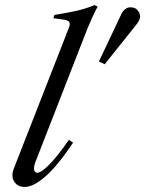

<svg xmlns="http://www.w3.org/2000/svg" viewBox="-20 -732 574 759"><path d="M78 7Q50 7 36.5 -13.5Q23 -34 34 -64L253 -624Q259 -640 252.5 -646.5Q246 -653 227 -655L191 -660L195 -673Q240 -680 279 -688.5Q318 -697 354 -712L366 -706Q355 -686 345 -663.5Q335 -641 326 -620L119 -89Q112 -68 115.5 -58.5Q119 -49 127 -49Q143 -49 176 -82.5Q209 -116 252 -179L269 -168Q205 -73 158 -33Q111 7 78 7ZM394 -478 371 -489 461 -679Q475 -704 497 -703Q515 -703 524.5 -691Q534 -679 534 -665Q533 -658 530 -651.5Q527 -645 520 -636Z"/></svg>

Font: Ibarra Real Nova Medium
Style: Italic
Weight: 500
Italic angle: -22°
Designer: Jose Maria Ribagorda & Octavio Pardo
Foundry: Octavio Pardo
Version: Version 2.000